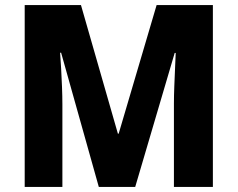

<svg xmlns="http://www.w3.org/2000/svg" viewBox="-20 -734 933 754"><path d="M368 0 220 -527H216Q218 -502 220 -466.5Q222 -431 223.5 -393Q225 -355 225 -324V0H77V-714H298L443 -209H446L595 -714H816V0H663V-328Q663 -358 664.5 -395Q666 -432 667.5 -467Q669 -502 670 -526H666L511 0Z"/></svg>

Font: Noto Sans Tamil SemiCondensed ExtraBold
Style: Regular
Weight: 800
Width: 4
Designer: Jelle Bosma - Monotype Design Team
Foundry: Monotype Imaging Inc.
Version: Version 2.004; ttfautohint (v1.8.4.7-5d5b)